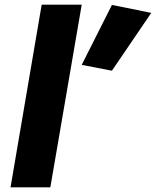

<svg xmlns="http://www.w3.org/2000/svg" viewBox="-20 -800 666 820"><path d="M158 -780 25 0H195L329 -780ZM458 -779 329 -523 458 -498 626 -745Z"/></svg>

Font: Jost ExtraBold
Style: Italic
Weight: 800
Italic angle: -5°
Version: Version 3.710